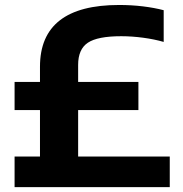

<svg xmlns="http://www.w3.org/2000/svg" viewBox="-20 -770 754 790"><path d="M40 0V-126H144.5V-317H40V-433H144.5V-495.5Q144.5 -749.5 470 -749.5Q521 -749.5 568.2 -743.8Q615.5 -738 653.5 -728V-597.5Q615.5 -608.5 568.8 -614.8Q522 -621 479 -621Q381.5 -621 341.5 -594.2Q301.5 -567.5 301.5 -503V-433H549.5V-317H301.5V-126H678.5V0Z"/></svg>

Font: Encode Sans Semi Expanded
Style: Bold
Weight: 700
Width: 6
Designer: Multiple Designers
Foundry: Impallari Type
Version: Version 3.000; ttfautohint (v1.8.3) -l 8 -r 50 -G 200 -x 14 